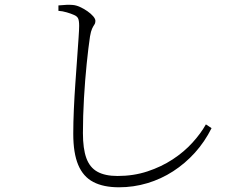

<svg xmlns="http://www.w3.org/2000/svg" viewBox="-20 -760 1040 815"><path d="M228 -714V-737Q248 -739 262.5 -739.5Q277 -740 288 -739Q303 -738 319.5 -730.5Q336 -723 351 -712.5Q366 -702 375.5 -691Q385 -680 385 -671Q385 -662 380.5 -655.5Q376 -649 371 -638.5Q366 -628 362 -605Q355 -558 348 -489.5Q341 -421 336.5 -344Q332 -267 332 -195Q332 -129 346.5 -89Q361 -49 393.5 -31Q426 -13 479 -13Q547 -13 606 -32.5Q665 -52 713 -83.5Q761 -115 796.5 -154Q832 -193 854 -232L878 -216Q849 -158 807.5 -112Q766 -66 715 -33Q664 0 605.5 17.5Q547 35 485 35Q419 35 376 12.5Q333 -10 312 -60Q291 -110 291 -192Q291 -240 293.5 -296Q296 -352 300 -408Q304 -464 307.5 -513.5Q311 -563 313.5 -599Q316 -635 316 -650Q316 -674 311 -683Q306 -692 293 -697Q282 -702 263.5 -707.5Q245 -713 228 -714Z"/></svg>

Font: Source Han Serif JP VF
Style: Regular
Weight: 250
Designer: Ryoko NISHIZUKA 西塚涼子 (kana & ideographs); Frank Grießhammer (Latin, Greek & Cyrillic); Wenlong ZHANG 张文龙 (bopomofo); San
Foundry: Adobe
Version: Version 2.001;hotconv 1.1.0;makeotfexe 2.6.0